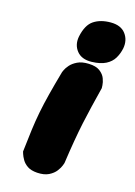

<svg xmlns="http://www.w3.org/2000/svg" viewBox="-108 -750 569 808"><g transform="rotate(15 176.5 -346.5)"><path d="M136 -1Q109 -3 93.5 -13.5Q78 -24 70 -38Q62 -52 59 -62Q56 -72 56 -72Q62 -126 67.5 -168Q73 -210 80.5 -248.5Q88 -287 99.5 -332Q111 -377 128 -437Q128 -437 132.5 -447Q137 -457 148 -469.5Q159 -482 178.5 -491.5Q198 -501 228 -500Q260 -499 277 -486Q294 -473 300 -456.5Q306 -440 306.5 -427.5Q307 -415 307 -415Q295 -367 285.5 -328Q276 -289 268 -251Q260 -213 252.5 -169.5Q245 -126 237 -70Q237 -70 233 -59Q229 -48 218 -33.5Q207 -19 187 -9Q167 1 136 -1ZM237 -511Q193 -510 172 -536.5Q151 -563 158 -600Q169 -653 198.5 -672.5Q228 -692 272 -692Q317 -692 337.5 -664.5Q358 -637 351 -600Q346 -576 334 -556Q322 -536 298.5 -524Q275 -512 237 -511Z"/></g></svg>

Font: Sour Gummy Black
Style: Italic
Weight: 900
Italic angle: -11.3°
Designer: Stefie Justprince
Foundry: Eifetstype
Version: Version 1.000